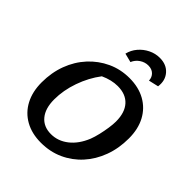

<svg xmlns="http://www.w3.org/2000/svg" viewBox="-241 -1033 1193 1193"><g transform="rotate(45 355.5 -437.0)"><path d="M319 11Q239 11 180 -22Q121 -55 89 -115.5Q57 -176 57 -258Q57 -344 84.5 -417.5Q112 -491 162.5 -546Q213 -601 280 -632Q347 -663 425 -663Q505 -663 564 -630Q623 -597 655 -537Q687 -477 687 -395Q687 -307 659.5 -233Q632 -159 582.5 -104.5Q533 -50 466 -19.5Q399 11 319 11ZM325 -71Q387 -71 438.5 -111.5Q490 -152 520 -226Q530 -252 538 -286Q546 -320 551 -354Q556 -388 556 -412Q556 -491 517.5 -533.5Q479 -576 408 -576Q354 -576 295 -549Q245 -483 216 -400.5Q187 -318 187 -238Q187 -159 223.5 -115Q260 -71 325 -71ZM469 -885Q528 -885 561 -847Q594 -809 586 -752L521 -737Q520 -765 501.5 -783Q483 -801 452 -801Q422 -801 396 -783.5Q370 -766 358 -737L299 -752Q308 -790 333.5 -820Q359 -850 394.5 -867.5Q430 -885 469 -885Z"/></g></svg>

Font: Piazzolla SemiBold
Style: Italic
Weight: 600
Italic angle: -11.3°
Designer: Juan Pablo del Peral
Foundry: Huerta Tipografica
Version: Version 1.330